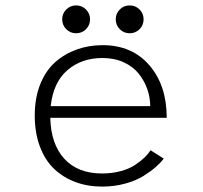

<svg xmlns="http://www.w3.org/2000/svg" viewBox="-20 -679 750 710"><path d="M298 -571Q283 -556 261.5 -556Q240 -556 225 -571Q210 -586 210 -607.5Q210 -629 225 -644Q240 -659 261.5 -659Q283 -659 298 -644Q313 -629 313 -607.5Q313 -586 298 -571ZM496 -571Q481 -556 459.5 -556Q438 -556 423 -571Q408 -586 408 -607.5Q408 -629 423 -644Q438 -659 459.5 -659Q481 -659 496 -644Q511 -629 511 -607.5Q511 -586 496 -571ZM585.5 -92.5Q574.5 -77.5 556.5 -61.8Q538.5 -46 510.8 -28.5Q483 -11 442.8 0Q402.5 11 357.5 11Q304 11 259 -5.8Q214 -22.5 180.2 -54.5Q146.5 -86.5 127.5 -137.2Q108.5 -188 108.5 -252.5Q108.5 -317 128.8 -367.5Q149 -418 184 -449Q219 -480 263.8 -496Q308.5 -512 359.5 -512Q468 -512 532.2 -437.8Q596.5 -363.5 596.5 -243.5H166Q168 -146.5 217.8 -92Q267.5 -37.5 357.5 -37.5Q394.5 -37.5 426.5 -46.2Q458.5 -55 479.8 -69.2Q501 -83.5 514.8 -96.8Q528.5 -110 536.5 -123.5ZM359 -464.5Q281.5 -464.5 229.2 -419.5Q177 -374.5 167.5 -286.5H535.5Q535.5 -318.5 524.8 -349.2Q514 -380 493.2 -406.2Q472.5 -432.5 437.8 -448.5Q403 -464.5 359 -464.5Z"/></svg>

Font: League Mono UltraLight
Style: Regular
Weight: 200
Width: 6
Designer: Tyler Finck
Foundry: The League of Moveable Type / Tyler Finck
Version: Version 2.210